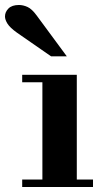

<svg xmlns="http://www.w3.org/2000/svg" viewBox="-69 -750 408 770"><path d="M101 -15V-434H239V-15ZM20 0V-30H304V0ZM20 -420V-450H239V-420ZM136 -524 -1 -619Q-29 -639 -39 -655Q-49 -671 -49 -684Q-49 -702 -35 -716Q-21 -730 7 -730Q24 -730 41.5 -722Q59 -714 78 -688L199 -524Z"/></svg>

Font: Libre Bodoni
Style: Regular
Weight: 400
Designer: Pablo Impallari, Rodrigo Fuenzalida
Foundry: Impallari Type
Version: Version 2.005;gftools[0.9.23]